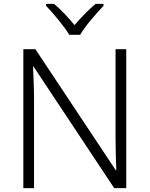

<svg xmlns="http://www.w3.org/2000/svg" viewBox="-20 -967 769 987"><path d="M336 -788H392C416 -831 475 -898 512 -937V-947H471C435 -917 395 -875 363 -838C333 -875 294 -917 258 -947H217V-937C254 -898 311 -831 336 -788ZM629 0V-714H574V-261C574 -206 576 -133 578 -92H575L162 -714H100V0H155V-451C155 -514 152 -572 150 -624H153L567 0Z"/></svg>

Font: Noto Sans Gujarati UI Light
Style: Regular
Weight: 300
Designer: Jelle Bosma - Monotype Design Team, Universal Thirst
Foundry: Monotype Imaging Inc.
Version: Version 2.106